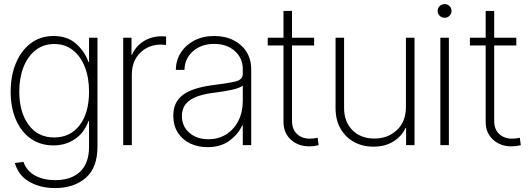

<svg xmlns="http://www.w3.org/2000/svg" viewBox="-20 -724 2639 958"><path d="M255.4 214.4Q180.7 214.4 126 182.6Q71.3 150.9 54.2 89.4L97.2 83.5Q112.8 129.4 155.3 152.1Q197.8 174.8 255.4 174.8Q335 174.8 379.6 132.8Q424.3 90.8 424.3 7.8V-119.6H421.4Q399.4 -60.1 352.8 -29.3Q306.2 1.5 246.6 1.5Q181.2 1.5 133.3 -32.5Q85.4 -66.4 59.3 -127Q33.2 -187.5 33.2 -267.1Q33.2 -346.7 59.6 -409.4Q85.9 -472.2 134 -508.3Q182.1 -544.4 247.6 -544.4Q315.4 -544.4 358.6 -506.6Q401.9 -468.8 421.4 -415H424.3V-535.6H466.3V7.8Q466.3 113.3 407.5 163.8Q348.6 214.4 255.4 214.4ZM250.5 -38.1Q330.1 -38.1 377.2 -99.1Q424.3 -160.2 424.3 -267.1Q424.3 -336.4 403.3 -389.9Q382.3 -443.4 343.5 -473.9Q304.7 -504.4 251 -504.4Q196.3 -504.4 157 -473.1Q117.7 -441.9 96.9 -388.4Q76.2 -335 76.2 -267.1Q76.2 -165 122.3 -101.6Q168.5 -38.1 250.5 -38.1Z M594.7 0V-535.6H636.2V-450.7H638.7Q656.7 -492.7 696 -517.8Q735.4 -543 789.1 -543Q795.4 -543 799.6 -542.5Q803.7 -542 808.6 -542V-499.5Q804.7 -500 798.6 -500.7Q792.5 -501.5 783.7 -501.5Q721.2 -501.5 679.4 -460.4Q637.7 -419.4 637.7 -350.1V0Z M1015.6 10.3Q968.8 10.3 929.9 -7.8Q891.1 -25.9 867.9 -61.3Q844.7 -96.7 844.7 -147.9Q844.7 -214.4 892.8 -250.7Q940.9 -287.1 1050.3 -300.3Q1112.8 -308.1 1152.1 -316.7Q1191.4 -325.2 1191.4 -356.4V-379.4Q1191.4 -433.6 1151.9 -469.2Q1112.3 -504.9 1048.3 -504.9Q983.9 -504.9 942.6 -468Q901.4 -431.2 900.4 -375.5H857.4Q857.9 -423.8 882.6 -461.9Q907.2 -500 950 -522.2Q992.7 -544.4 1048.3 -544.4Q1103.5 -544.4 1145.3 -523.2Q1187 -502 1210.2 -464.8Q1233.4 -427.7 1233.4 -379.4V0H1191.4V-98.1H1188.5Q1167 -52.2 1123.5 -21Q1080.1 10.3 1015.6 10.3ZM1019.5 -29.3Q1070.8 -29.3 1109.6 -54.2Q1148.4 -79.1 1169.9 -122.3Q1191.4 -165.5 1191.4 -220.7V-296.9Q1174.8 -284.2 1137.9 -276.1Q1101.1 -268.1 1054.7 -262.2Q966.8 -252 927.2 -223.9Q887.7 -195.8 887.7 -146Q887.7 -93.3 925 -61.3Q962.4 -29.3 1019.5 -29.3Z M1547.4 -535.6V-497.1H1437V-121.1Q1437 -78.1 1462.2 -55.2Q1487.3 -32.2 1525.9 -32.2Q1544.4 -32.2 1564.9 -36.6L1569.8 0.5Q1546.9 6.3 1522.9 6.3Q1468.8 6.3 1431.6 -26.9Q1394.5 -60.1 1394.5 -116.7V-497.1H1315.9V-535.6H1394.5V-669.4H1437V-535.6Z M2005.4 -190.4V-535.6H2048.3V0H2006.3V-85.4H2003.4Q1984.9 -44.4 1943.1 -18.3Q1901.4 7.8 1843.3 7.8Q1789.6 7.8 1746.8 -15.4Q1704.1 -38.6 1679.2 -81.8Q1654.3 -125 1654.3 -184.1V-535.6H1696.8V-186Q1696.8 -115.7 1738.8 -74.2Q1780.8 -32.7 1848.1 -32.7Q1915.5 -32.7 1960.4 -75Q2005.4 -117.2 2005.4 -190.4Z M2177.2 0V-535.6H2219.7V0ZM2198.2 -635.3Q2184.1 -635.3 2173.8 -645.3Q2163.6 -655.3 2163.6 -669.4Q2163.6 -683.6 2173.8 -693.6Q2184.1 -703.6 2198.2 -703.6Q2212.9 -703.6 2222.9 -693.6Q2232.9 -683.6 2232.9 -669.4Q2232.9 -655.3 2222.9 -645.3Q2212.9 -635.3 2198.2 -635.3Z M2556.2 -535.6V-497.1H2445.8V-121.1Q2445.8 -78.1 2470.9 -55.2Q2496.1 -32.2 2534.7 -32.2Q2553.2 -32.2 2573.7 -36.6L2578.6 0.5Q2555.7 6.3 2531.7 6.3Q2477.5 6.3 2440.4 -26.9Q2403.3 -60.1 2403.3 -116.7V-497.1H2324.7V-535.6H2403.3V-669.4H2445.8V-535.6Z"/></svg>

Font: Inter Display Extra Light
Style: Regular
Weight: 200
Designer: Rasmus Andersson
Foundry: rsms
Version: Version 4.000;git-4fc901f